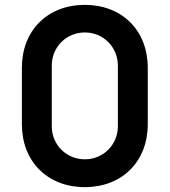

<svg xmlns="http://www.w3.org/2000/svg" viewBox="-20 -755 698 790"><path d="M329 15C482.5 15 588 -90.5 588 -244V-476C588 -629.5 482.5 -735 329 -735C175.5 -735 70 -629.5 70 -476V-244C70 -90.5 175.5 15 329 15ZM193 -235.5V-485C193 -561.5 253 -621.5 329 -621.5C405 -621.5 465 -561.5 465 -485V-235.5C465 -159.5 405 -99.5 329 -99.5C253 -99.5 193 -159.5 193 -235.5Z"/></svg>

Font: Manrope
Style: Bold
Weight: 700
Designer: Mikhail Sharanda
Foundry: Mikhail Sharanda
Version: Version 4.505;FEAKit 1.0